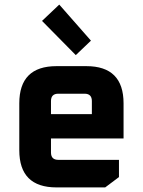

<svg xmlns="http://www.w3.org/2000/svg" viewBox="-20 -816 622 836"><path d="M64 -162V-366Q64 -528 226 -528H356Q518 -528 518 -366V-213H202V-152Q202 -120 234 -120H498V-45L438 0H226Q64 0 64 -162ZM202 -319H380V-376Q380 -408 348 -408H234Q202 -408 202 -376ZM163 -725 238 -796 376 -639 310 -576Z"/></svg>

Font: Oxanium
Style: Bold
Weight: 700
Designer: Severin Meyer
Version: Version 2.000